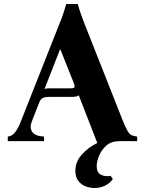

<svg xmlns="http://www.w3.org/2000/svg" viewBox="-20 -708 723 963"><path d="M454 235Q431 235 409 226.5Q387 218 372.5 199Q358 180 358 149Q358 103 390.5 67Q423 31 468 9L375 -230Q369 -225 359.5 -223.5Q350 -222 339 -222H227Q206 -222 195 -217Q184 -212 176 -192L140 -100Q127 -67 142 -46Q157 -25 201 -23V0H19V-23Q41 -25 56.5 -45.5Q72 -66 85 -100L277 -586Q288 -612 296.5 -637Q305 -662 312 -688H370Q377 -662 386 -637Q395 -612 405 -586L597 -100Q611 -66 620.5 -50Q630 -34 641 -29.5Q652 -25 668 -23V0H579Q538 0 513 22.5Q488 45 476.5 74Q465 103 465 125Q465 157 485.5 168Q506 179 535 174L546 190Q530 212 506 223.5Q482 235 454 235ZM334 -265Q348 -265 352.5 -269.5Q357 -274 351 -289L283 -460H281L203 -261Q208 -264 215 -264.5Q222 -265 231 -265Z"/></svg>

Font: Bona Nova SC
Style: Bold
Weight: 700
Designer: Mateusz Machalski
Foundry: Capitalics
Version: Version 4.001; ttfautohint (v1.8.4.7-5d5b)